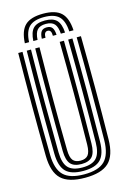

<svg xmlns="http://www.w3.org/2000/svg" viewBox="-145 -1051 745 1127"><g transform="rotate(-15 227.0 -488.0)"><path d="M227.2 9.2Q127 9.2 82.4 -33Q37.8 -75.2 36.2 -174Q34.2 -322 34.2 -483.2Q34.2 -644.5 36.2 -800H62.2Q60 -648.2 60 -485.6Q60 -323 62.2 -174.2Q63.5 -87.2 101.8 -49.4Q140 -11.5 227.2 -11.5Q314 -11.5 352 -49.4Q390 -87.2 391.5 -174.2Q393.5 -322 393.5 -483.4Q393.5 -644.8 391.5 -800H417.2Q419.2 -648.5 419.4 -487.9Q419.5 -327.2 417.2 -174Q416 -75 371.4 -32.9Q326.8 9.2 227.2 9.2ZM227.2 -32.2Q153.5 -32.2 121.2 -65.1Q89 -98 88 -173.8Q86.8 -281.2 86.1 -381.2Q85.5 -481.2 86 -583.5Q86.5 -685.8 88 -800H113.8Q111.2 -632.2 111.5 -479.2Q111.8 -326.2 113.8 -174.8Q114.8 -109.5 140.9 -81.4Q167 -53.2 227.2 -53.2Q287 -53.2 313 -81.4Q339 -109.5 339.8 -174.8Q342 -325.2 342 -485Q342 -644.8 339.8 -800H365.5Q368 -629.5 367.8 -477.9Q367.5 -326.2 365.5 -173.8Q364.5 -98.2 332.6 -65.2Q300.8 -32.2 227.2 -32.2ZM227.2 -74Q181.5 -74 161 -97.2Q140.5 -120.5 139.5 -175.8Q137.5 -322.5 137.5 -483.6Q137.5 -644.8 139.5 -800H165.5Q163.5 -652.2 163.2 -495.5Q163 -338.8 165.8 -175.8Q166.2 -131 180.8 -112.9Q195.2 -94.8 227.2 -94.8Q258.5 -94.8 272.9 -112.9Q287.2 -131 288 -175.8Q290.5 -336 290.4 -491.1Q290.2 -646.2 288.2 -800H314Q316 -649.5 316 -487Q316 -324.5 314 -175.8Q313.2 -120.5 292.9 -97.2Q272.5 -74 227.2 -74ZM236.5 -985.2Q161 -985.2 126.6 -952.6Q92.2 -920 88.5 -844.8H114.2Q117.5 -909 145.9 -936.8Q174.2 -964.5 236.5 -964.5Q298.2 -964.5 326.6 -936.8Q355 -909 358.5 -844.8H384.2Q380 -920 345.6 -952.6Q311.2 -985.2 236.5 -985.2ZM236.5 -943.8Q187.2 -943.8 165 -920.8Q142.8 -897.8 140 -844.8H165.8Q167.8 -886.5 184.1 -904.8Q200.5 -923 236.5 -923Q272 -923 288.4 -904.8Q304.8 -886.5 307.2 -844.8H332.8Q329.8 -897.8 307.4 -920.8Q285 -943.8 236.5 -943.8ZM236.5 -902.2Q213.8 -902.2 203.4 -888.9Q193 -875.5 191.5 -844.8H214Q213.8 -881.2 236.5 -881.2Q259.5 -881.2 258.8 -844.8H281.2Q279.5 -875.5 269.1 -888.9Q258.8 -902.2 236.5 -902.2Z"/></g></svg>

Font: Big Shoulders Inline Display ExtraBold
Style: Regular
Weight: 800
Designer: Patric King
Foundry: XO Type Co
Version: Version 1.000